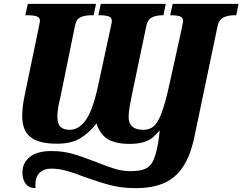

<svg xmlns="http://www.w3.org/2000/svg" viewBox="-20 -734 1255 994"><path d="M96 159Q96 110 134 79Q172 48 245 48Q306 48 356.5 62.5Q407 77 478 105Q538 129 576.5 140.5Q615 152 656 152Q704 152 730 141Q756 130 769.5 105Q783 80 794 31Q801 -4 803.5 -28.5Q806 -53 807 -59Q786 -35 769 -21Q752 -7 723 2Q694 11 649 11Q591 11 552.5 -6Q514 -23 493 -63Q483 -80 480 -95Q443 -48 397 -19Q351 10 274 10Q183 10 139 -23.5Q95 -57 95 -133Q95 -182 109 -247L179 -584Q187 -622 187 -625Q187 -643 171 -649Q155 -655 123 -655H111L124 -714H477L465 -655H453Q417 -655 395.5 -644Q374 -633 368 -600L295 -242Q294 -236 285.5 -199Q277 -162 277 -130Q277 -93 293 -77.5Q309 -62 341 -62Q389 -62 425 -113.5Q461 -165 488 -291L552 -587Q554 -599 556.5 -609Q559 -619 559 -625Q559 -643 543 -649Q527 -655 494 -655H489L502 -714H838L826 -655H822Q787 -655 765 -643Q743 -631 737 -597L662 -239Q656 -210 651 -181Q646 -152 646 -127Q646 -62 723 -62Q754 -62 775.5 -80Q797 -98 816 -147.5Q835 -197 856 -292L921 -587Q928 -621 928 -625Q928 -643 912 -649Q896 -655 864 -655H861L874 -714H1215L1203 -655H1194Q1158 -655 1135.5 -643Q1113 -631 1106 -597L988 -33Q968 67 929.5 126.5Q891 186 831 213Q771 240 683 240Q611 240 553 225Q495 210 417 182Q361 160 322 149.5Q283 139 244 139Q208 139 185.5 160Q163 181 163 225L164 240Q129 240 112.5 217Q96 194 96 159Z"/></svg>

Font: Noto Serif NarrowBlack
Style: Italic
Weight: 900
Width: 4
Italic angle: -12°
Designer: Monotype Design Team
Foundry: Monotype Imaging Inc.
Version: Version 1.001